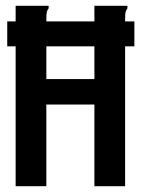

<svg xmlns="http://www.w3.org/2000/svg" viewBox="-20 -643 490 663"><path d="M5 -483V-569H34V-623H148V-614Q143 -608 141.5 -601Q140 -594 140 -577V-569H306V-623H420V-614Q415 -608 413.5 -601Q412 -594 412 -577V-569H444V-483H412V0H306V-282H140V0H34V-483ZM140 -370H306V-483H140Z"/></svg>

Font: Inconsolata SemiCondensed Bold
Style: Regular
Weight: 700
Width: 4
Monospace: yes
Designer: Raph Levien, Cyreal, Brenton Simpson
Foundry: Raph Levien, Cyreal, Google
Version: Version 3.001; ttfautohint (v1.8.2.53-6de2)